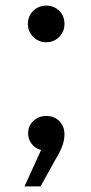

<svg xmlns="http://www.w3.org/2000/svg" viewBox="-20 -530 324 682"><path d="M144 -380Q117 -380 98 -399Q79 -418 79 -445Q79 -473 98 -491.5Q117 -510 144 -510Q172 -510 190.5 -491.5Q209 -473 209 -445Q209 -418 190.5 -399Q172 -380 144 -380ZM67 132 140 -28 145 5Q117 5 98.5 -12.5Q80 -30 80 -57Q80 -83 98.5 -100.5Q117 -118 145 -118Q173 -118 191 -99.5Q209 -81 209 -53Q209 -34 202 -13.5Q195 7 174 42L124 132Z"/></svg>

Font: Unbounded Light
Style: Regular
Weight: 300
Designer: Luke Prowse, Jean-Baptiste Morizot, Fátima Lázaro, Florian Runge
Foundry: NaN
Version: Version 1.700